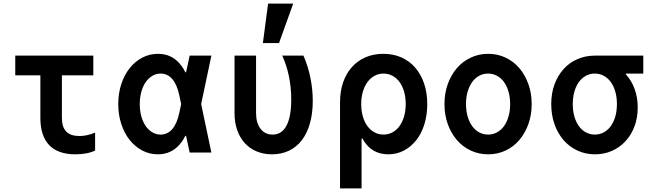

<svg xmlns="http://www.w3.org/2000/svg" viewBox="-20 -850 3640 1070"><path d="M325 -193.1V-430H500V-540H65V-430H205V-193Q205 -93 254 -41.5Q303 10 400 10Q431 10 459 5Q487 0 510 -11V-111Q488 -101.5 466 -96.8Q444 -92 423 -92Q373.1 -92 349.1 -117Q325 -142 325 -193.1Z M997 -305V-235L979 -320Q966 -380 939.6 -410Q913.1 -440 875 -440Q849.9 -440 828.4 -427Q807 -414 791.5 -391.5Q776 -369 767.5 -337.8Q759 -306.6 759 -269.8Q759 -233 767.5 -202Q776 -171 791.5 -148.3Q807 -125.7 828.5 -112.8Q849.9 -100 875 -100Q913.1 -100 939.6 -130Q966 -160 979 -220ZM1051 -210Q1028 -98 980.5 -44Q933 10 860 10Q812.5 10 772.3 -11.5Q732 -33 702.4 -70.3Q672.8 -107.7 655.9 -159Q639 -210.3 639 -270Q639 -330 656 -381.5Q673 -433 703 -470.5Q733 -508 773.3 -529Q813.5 -550 861 -550Q934 -550 981 -496Q1028 -442 1051 -330L1063 -270ZM1003 -447H1017L1037 -540H1158L1101 -270L1158 0H1037L1017 -93H1003L1022 -270Z M1671 -540H1553Q1577 -488 1590 -425.5Q1603 -363 1603 -295Q1603 -199 1576.5 -149.5Q1550 -100 1499 -100Q1456.6 -100 1431.8 -132.5Q1407 -165 1407 -220V-540H1287V-220Q1287 -167.3 1302 -124.7Q1317 -82 1344.6 -52Q1372.3 -22 1410.8 -6Q1449.3 10 1495.9 10Q1549 10 1591.2 -10.5Q1633.5 -31 1662.8 -69.5Q1692 -108 1707.5 -163.5Q1723 -219 1723 -288Q1723 -351 1710 -416Q1697 -481 1671 -540ZM1614 -830H1474L1445 -610H1535Z M1962 -270Q1962 -203 1974 -150.5Q1986 -98 2009 -62.5Q2032 -27 2066 -8.5Q2100 10 2144 10Q2191 10 2231 -11Q2271 -32 2300 -69Q2329 -106 2345 -157.3Q2361 -208.6 2361 -270Q2361 -333 2343.5 -384.5Q2326 -436 2294 -473Q2262 -510 2217 -530Q2172 -550 2115.9 -550Q2061 -550 2016.5 -530.5Q1972 -511 1940.5 -475.5Q1909 -440 1892 -390.5Q1875 -341 1875 -280V200H1995V-78H2003ZM1993 -270.3Q1993 -308 2002.2 -338.9Q2011.5 -369.9 2027.7 -392.3Q2043.9 -414.6 2066.8 -427.3Q2089.7 -440 2117 -440Q2144.2 -440 2167.3 -427.6Q2190.3 -415.3 2206.6 -392.8Q2222.9 -370.4 2231.9 -339.3Q2241 -308.2 2241 -270Q2241 -233 2231.9 -201.6Q2222.9 -170.3 2206.6 -147.6Q2190.3 -124.9 2167.3 -112.5Q2144.2 -100 2117 -100Q2089.6 -100 2066.6 -112.7Q2043.6 -125.3 2027.3 -147.7Q2011 -170 2002 -201.3Q1993 -232.6 1993 -270.3Z M2700.4 10Q2753 10 2797.5 -11Q2842 -32 2874 -69.5Q2906 -107 2924.5 -158.2Q2943 -209.4 2943 -270Q2943 -330.6 2924.5 -381.8Q2906 -433 2874 -470.5Q2842 -508 2797.4 -529Q2752.9 -550 2700.4 -550Q2648 -550 2603.2 -528.8Q2558.3 -507.6 2526.2 -470.3Q2494 -433 2475.5 -381.8Q2457 -330.6 2457 -270Q2457 -209.4 2475.5 -158.2Q2494 -107 2526.1 -69.7Q2558.2 -32.4 2603 -11.2Q2647.7 10 2700.4 10ZM2699.6 -100Q2672.9 -100 2650.2 -112.4Q2627.5 -124.8 2611.2 -147.4Q2595 -170 2586 -201.2Q2577 -232.4 2577 -270Q2577 -307.6 2586 -338.8Q2595 -370 2611.2 -392.6Q2627.5 -415.2 2650.2 -427.6Q2672.9 -440 2699.6 -440Q2727 -440 2750 -427.5Q2773 -415 2789.1 -392.5Q2805.1 -369.9 2814.1 -338.7Q2823 -307.6 2823 -270Q2823 -232.4 2814.1 -201.3Q2805.1 -170.1 2789.1 -147.5Q2773 -125 2750 -112.5Q2727 -100 2699.6 -100Z M3295 -100Q3268 -100 3245 -112.5Q3222 -125 3205.8 -147.5Q3189.6 -170.1 3180.8 -201.3Q3172 -232.4 3172 -270Q3172 -307.6 3180.8 -338.7Q3189.6 -369.9 3205.8 -392.5Q3222 -415 3244.8 -427.5Q3267.5 -440 3295 -440Q3322 -440 3345 -427.5Q3368 -415 3384.2 -392.5Q3400.4 -369.9 3409.2 -338.7Q3418 -307.6 3418 -270Q3418 -232.4 3409.2 -201.3Q3400.4 -170.1 3384.2 -147.5Q3368 -125 3345 -112.5Q3322 -100 3295 -100ZM3295.7 10Q3347.3 10 3390.6 -9.3Q3434 -28.6 3466 -63.3Q3498 -98 3516 -145.9Q3534 -193.9 3534 -251Q3534 -307.4 3516.5 -354.8Q3498.9 -402.1 3467 -436.6Q3435 -471 3391.5 -490.5Q3348 -510 3295 -510L3468 -426V-440H3565V-540H3294.9Q3243 -540 3198 -520.5Q3153 -501 3120.9 -465.3Q3088.8 -429.7 3070.4 -380.3Q3052 -331 3052 -270.2Q3052 -209.4 3070 -158.2Q3088 -107 3120.4 -69.5Q3152.8 -32.1 3197.9 -11Q3243 10 3295.7 10Z"/></svg>

Font: CommitMonoV143 ExtLt
Style: Regular
Weight: 200
Monospace: yes
Designer: Eigil Nikolajsen
Foundry: Eigil Nikolajsen
Version: Version 1.143